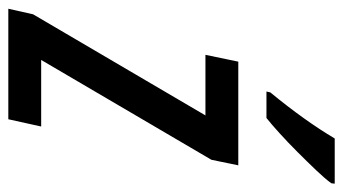

<svg xmlns="http://www.w3.org/2000/svg" viewBox="-234 -608 805 450"><g transform="rotate(90 168.0 -382.5)"><path d="M-37 0 -24 -58 213 -462H71L87 -539H330L317 -476L83 -77H239L222 0ZM159 -614Q192 -654 219.5 -692.5Q247 -731 267 -765H373L372 -757Q362 -743 342 -722Q322 -701 299 -678Q276 -655 254.5 -635.5Q233 -616 219 -605H157Z"/></g></svg>

Font: Noto Sans ExtraCondensed Medium
Style: Italic
Weight: 500
Width: 2
Italic angle: -12°
Designer: Monotype Design Team
Foundry: Monotype Imaging Inc.
Version: Version 2.013; ttfautohint (v1.8.4.7-5d5b)